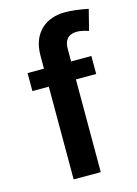

<svg xmlns="http://www.w3.org/2000/svg" viewBox="-108 -754 582 814"><g transform="rotate(-15 183.0 -347.0)"><path d="M40 -407H112V0H231V-407H320V-486H231V-542C231 -609 287 -609 338 -591L361 -682C321 -690 287 -694 260 -694C217 -694 183 -682 156 -658C127 -631 112 -593 112 -543V-486H40Z"/></g></svg>

Font: Karla
Style: Bold Stencil
Weight: 400
Designer: Jonathan Pinhorn
Version: Version 1.000